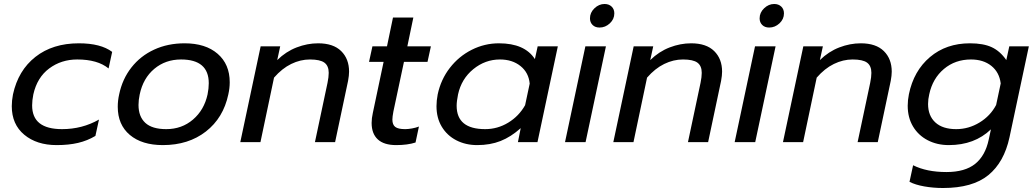

<svg xmlns="http://www.w3.org/2000/svg" viewBox="-20 -712 5188 962"><path d="M39 -180Q39 -208 45 -239Q71 -359 157.5 -427Q244 -495 375 -495Q485 -495 542 -452L524 -369Q469 -414 367 -414Q287 -414 226.5 -369Q166 -324 147 -239Q141 -209 141 -184Q141 -124 178.5 -94.5Q216 -65 291 -65Q392 -65 476 -113L458 -31Q418 -7 371 4Q324 15 264 15Q164 15 101.5 -37Q39 -89 39 -180Z M570 -177Q570 -208 577 -239Q593 -316 638.5 -374Q684 -432 752.5 -463.5Q821 -495 905 -495Q1010 -495 1070.5 -442.5Q1131 -390 1131 -300Q1131 -270 1124 -239Q1099 -121 1011.5 -53Q924 15 796 15Q691 15 630.5 -36Q570 -87 570 -177ZM1020 -239Q1026 -269 1026 -295Q1026 -414 887 -414Q809 -414 753 -367Q697 -320 680 -239Q674 -211 674 -186Q674 -128 708 -96.5Q742 -65 813 -65Q891 -65 947 -113Q1003 -161 1020 -239Z M1286 -480H1384L1369 -411Q1413 -454 1466.5 -474.5Q1520 -495 1574 -495Q1650 -495 1689.5 -456Q1729 -417 1729 -353Q1729 -334 1724 -307L1659 0H1558L1621 -297Q1627 -326 1627 -347Q1627 -382 1605.5 -398Q1584 -414 1533 -414Q1485 -414 1439 -391.5Q1393 -369 1353 -323L1285 0H1184Z M1842 -96Q1842 -119 1848 -146L1902 -402H1829L1846 -480H1919L1949 -624H2051L2021 -480H2139L2122 -402H2004L1951 -153Q1946 -126 1946 -113Q1946 -87 1960.5 -76Q1975 -65 2010 -65Q2025 -65 2044.5 -68.5Q2064 -72 2079 -78L2062 2Q2022 15 1965 15Q1904 15 1873 -13.5Q1842 -42 1842 -96Z M2167 -180Q2167 -208 2173 -239Q2189 -314 2234 -372Q2279 -430 2343.5 -462.5Q2408 -495 2480 -495Q2609 -495 2660 -416L2674 -480H2775L2673 0H2575L2589 -70Q2540 -26 2488 -5.5Q2436 15 2371 15Q2313 15 2266.5 -9Q2220 -33 2193.5 -77Q2167 -121 2167 -180ZM2611 -185 2634 -293Q2629 -348 2588 -381Q2547 -414 2485 -414Q2411 -414 2351.5 -365.5Q2292 -317 2275 -239Q2268 -204 2268 -182Q2268 -65 2411 -65Q2473 -65 2526.5 -97.5Q2580 -130 2611 -185Z M2936 -620Q2936 -649 2958.5 -670.5Q2981 -692 3009 -692Q3031 -692 3044.5 -679Q3058 -666 3058 -645Q3058 -616 3035.5 -595Q3013 -574 2984 -574Q2962 -574 2949 -587Q2936 -600 2936 -620ZM2913 -480H3016L2914 0H2811Z M3155 -480H3253L3238 -411Q3282 -454 3335.5 -474.5Q3389 -495 3443 -495Q3519 -495 3558.5 -456Q3598 -417 3598 -353Q3598 -334 3593 -307L3528 0H3427L3490 -297Q3496 -326 3496 -347Q3496 -382 3474.5 -398Q3453 -414 3402 -414Q3354 -414 3308 -391.5Q3262 -369 3222 -323L3154 0H3053Z M3786 -620Q3786 -649 3808.5 -670.5Q3831 -692 3859 -692Q3881 -692 3894.5 -679Q3908 -666 3908 -645Q3908 -616 3885.5 -595Q3863 -574 3834 -574Q3812 -574 3799 -587Q3786 -600 3786 -620ZM3763 -480H3866L3764 0H3661Z M4005 -480H4103L4088 -411Q4132 -454 4185.5 -474.5Q4239 -495 4293 -495Q4369 -495 4408.5 -456Q4448 -417 4448 -353Q4448 -334 4443 -307L4378 0H4277L4340 -297Q4346 -326 4346 -347Q4346 -382 4324.5 -398Q4303 -414 4252 -414Q4204 -414 4158 -391.5Q4112 -369 4072 -323L4004 0H3903Z M4537 199 4555 116Q4623 150 4722 150Q4815 150 4866 109Q4917 68 4934 -13L4945 -64Q4863 15 4734 15Q4675 15 4628 -9.5Q4581 -34 4554.5 -78.5Q4528 -123 4528 -182Q4528 -210 4534 -240Q4558 -357 4639.5 -426Q4721 -495 4840 -495Q4907 -495 4949 -475.5Q4991 -456 5022 -411L5037 -480H5135L5038 -24Q5011 101 4932 165.5Q4853 230 4705 230Q4656 230 4611 222Q4566 214 4537 199ZM4971 -186 4994 -294Q4987 -350 4947 -382Q4907 -414 4845 -414Q4766 -414 4709.5 -366.5Q4653 -319 4636 -240Q4630 -215 4630 -191Q4630 -132 4666.5 -98.5Q4703 -65 4771 -65Q4833 -65 4887.5 -98Q4942 -131 4971 -186Z"/></svg>

Font: Prompt
Style: Italic
Weight: 400
Italic angle: -12°
Designer: Katatrad Team
Foundry: CadsonDemak
Version: Version 1.001